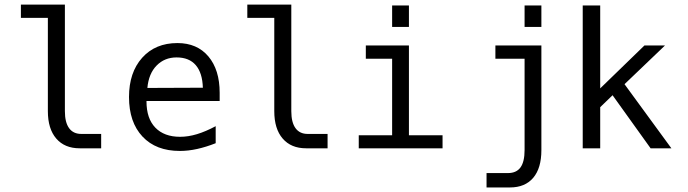

<svg xmlns="http://www.w3.org/2000/svg" viewBox="-20 -655 3040 848"><path d="M266.6 -164.1Q266.6 -114.3 285.2 -88.9Q303.7 -63.5 338.9 -63.5H426.8V0H332Q265.6 0 228.5 -43Q191.4 -85.9 191.4 -164.1V-576.2H72.3V-634.8H266.6Z M950.2 -245.1V-209H627V-207Q627 -131.8 666 -91.3Q705.1 -50.8 775.4 -50.8Q811.5 -50.8 850.1 -62.5Q888.7 -74.2 932.6 -97.7V-22.5Q890.6 -5.9 851.1 2.9Q811.5 11.7 774.4 11.7Q668.9 11.7 609.4 -51.8Q549.8 -115.2 549.8 -226.6Q549.8 -335 607.9 -399.9Q666 -464.8 763.7 -464.8Q850.6 -464.8 900.4 -405.8Q950.2 -346.7 950.2 -245.1ZM876 -267.6Q874 -333 844.7 -367.2Q815.4 -401.4 759.8 -401.4Q707 -401.4 671.9 -365.7Q636.7 -330.1 630.9 -266.6Z M1266.6 -164.1Q1266.6 -114.3 1285.2 -88.9Q1303.7 -63.5 1338.9 -63.5H1426.8V0H1332Q1265.6 0 1228.5 -43Q1191.4 -85.9 1191.4 -164.1V-576.2H1072.3V-634.8H1266.6Z M1595.7 -454.1H1786.1V-57.6H1934.6V0H1564.5V-57.6H1711.9V-395.5H1595.7ZM1711.9 -630.9H1786.1V-536.1H1711.9Z M2296.9 7.8V-395.5H2168V-454.1H2371.1V7.8Q2371.1 87.9 2335 130.4Q2298.8 172.9 2232.4 172.9H2128.9V109.4H2223.6Q2260.7 109.4 2278.8 84.5Q2296.9 59.6 2296.9 7.8ZM2296.9 -630.9H2371.1V-536.1H2296.9Z M2553.7 -630.9H2630.9V-264.6L2826.2 -454.1H2917L2738.3 -283.2L2945.3 0H2853.5L2685.5 -234.4L2630.9 -181.6V0H2553.7Z"/></svg>

Font: BabelStone Pseudographica
Style: Regular
Weight: 400
Designer: Andrew West
Foundry: BabelStone
Version: Version 16.0.0